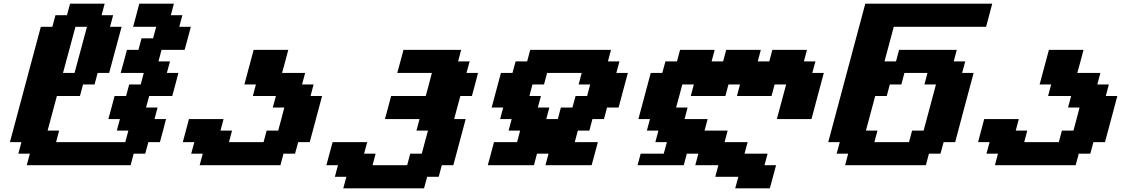

<svg xmlns="http://www.w3.org/2000/svg" viewBox="-20 -895 6096 1040"><path d="M125 0H687.5L704.1 -62.5H766.6L783.7 -125H846.2Q852.1 -145.5 863 -187.3Q874 -229 879.4 -250H816.9L833.5 -312.5H771L788.1 -375H913.1Q918.9 -395.5 929.9 -437.3Q940.9 -479 946.3 -500H883.8L900.9 -562.5H838.4L855 -625H980Q985.8 -645.5 997.1 -687.3Q1008.3 -729 1013.7 -750H951.2L967.8 -812.5H905.3L921.9 -875H734.4Q729 -854 718 -812.5Q707 -771 701.2 -750H826.2L809.1 -687.5H746.6L730 -625H667.5Q662.1 -604 650.9 -562.3Q639.6 -520.5 633.8 -500H758.8L742.2 -437.5H679.7L663.1 -375H600.6Q595.2 -354 584 -312.3Q572.8 -270.5 566.9 -250H629.4L612.8 -187.5H675.3L658.7 -125H283.7L300.3 -187.5H237.8L288.1 -375H413.1L429.7 -437.5H492.2L508.8 -500H571.3Q582.5 -541.5 605 -625Q627.4 -708.5 638.7 -750H576.2L592.8 -812.5H530.3L546.9 -875H359.4L342.8 -812.5H280.3L263.7 -750H201.2Q173.3 -646 117.4 -437.5Q61.5 -229 33.7 -125H96.2L79.1 -62.5H141.6ZM383.8 -500H321.3Q332.5 -541.5 355 -625Q377.4 -708.5 388.7 -750H451.2Q439.9 -708.5 417.5 -625Q395 -541.5 383.8 -500Z M1061.5 0H1499L1515.6 -62.5H1578.1L1595.2 -125H1657.7Q1668.9 -166.5 1691.2 -249.8Q1713.4 -333 1724.6 -375H1662.1L1678.7 -437.5H1616.2L1632.8 -500H1507.8Q1513.7 -520.5 1524.9 -562.3Q1536.1 -604 1541.5 -625H1354L1303.7 -437.5H1366.2L1349.6 -375H1474.6L1457.5 -312.5H1520Q1514.6 -291.5 1503.7 -249.8Q1492.7 -208 1486.8 -187.5H1424.3L1407.7 -125H1220.2L1236.8 -187.5H1174.3L1190.9 -250H1003.4Q998 -229 986.8 -187.3Q975.6 -145.5 970.2 -125H1032.7L1015.6 -62.5H1078.1Z M1839.4 125H2276.9L2293.9 62.5H2356.4L2373 0H2435.5Q2446.8 -42 2469 -125.2Q2491.2 -208.5 2502.4 -250H2439.9Q2445.3 -270.5 2456.5 -312.3Q2467.8 -354 2473.6 -375H2536.1Q2542 -395.5 2553 -437.3Q2564 -479 2569.3 -500H2506.8L2523.9 -562.5H2461.4L2478 -625H2165.5Q2160.2 -604 2148.9 -562.3Q2137.7 -520.5 2131.8 -500H2319.3Q2314 -479 2303 -437.3Q2292 -395.5 2286.1 -375H2098.6Q2093.3 -354 2082 -312.3Q2070.8 -270.5 2064.9 -250H2252.4L2235.8 -187.5H2298.3Q2292.5 -166.5 2281.2 -124.8Q2270 -83 2264.6 -62.5H2202.1L2185.5 0H1998L2014.6 -62.5H1952.1L1969.2 -125H1781.7Q1775.9 -104 1764.6 -62.5Q1753.4 -21 1748 0H1810.5L1793.9 62.5H1856.4Z M2934.6 0H3184.6Q3190.4 -21 3201.7 -62.5Q3212.9 -104 3218.3 -125H3093.3L3109.9 -187.5H3172.4L3189 -250H3251.5L3268.1 -312.5H3330.6L3380.9 -500H3318.4L3335.4 -562.5H3272.9L3289.6 -625H2852.1L2835.4 -562.5H2772.9L2755.9 -500H2693.4L2643.1 -312.5H2705.6L2689 -250H2751.5L2734.9 -187.5H2797.4L2780.8 -125H2655.8Q2650.4 -104 2639.2 -62.5Q2627.9 -21 2622.1 0H2872.1L2888.7 -62.5H2951.2ZM3001.5 -250H2939L2955.6 -312.5H2893.1L2910.2 -375H2847.7L2864.3 -437.5H2926.8L2943.4 -500H3130.9L3114.3 -437.5H3176.8L3160.2 -375H3097.7L3080.6 -312.5H3018.1Z M3450.2 -62.5 3433.6 0H3683.6L3700.2 -62.5H3762.7L3746.1 0H3871.1L3854.5 62.5H3979.5L3962.4 125H4149.9Q4155.8 104 4167 62.5Q4178.2 21 4183.6 0H4121.1L4137.7 -62.5H4012.7L4029.8 -125H3904.8L3921.4 -187.5H3796.4L3813 -250H3688L3704.6 -312.5H3642.1Q3647.9 -333 3659.2 -375Q3670.4 -417 3675.8 -437.5H3738.3L3721.7 -375H3909.2L3925.8 -437.5H3988.3L3971.7 -375H4159.2L4175.8 -437.5H4238.3L4188 -250H4375.5Q4386.7 -292 4408.9 -375.2Q4431.2 -458.5 4442.4 -500H4379.9L4397 -562.5H4334.5L4351.1 -625H4163.6L4147 -562.5H4084.5L4101.1 -625H3913.6L3897 -562.5H3834.5L3851.1 -625H3663.6L3647 -562.5H3584.5L3567.4 -500H3504.9Q3493.7 -458 3471.4 -375Q3449.2 -292 3438 -250H3500.5L3483.9 -187.5H3546.4L3529.8 -125H3592.3L3575.2 -62.5Z M4557.6 0H4995.1L5011.7 -62.5H5074.2L5091.3 -125H5153.8Q5170.4 -187.5 5203.6 -312.5Q5236.8 -437.5 5253.9 -500H5191.4L5208.5 -562.5H5146L5162.6 -625H4850.1L4833.5 -562.5H4771L4821.3 -750H5321.3Q5327.1 -770.5 5338.1 -812.5Q5349.1 -854.5 5354.5 -875H4667L4466.3 -125H4528.8L4511.7 -62.5H4574.2ZM4903.8 -125H4716.3L4732.9 -187.5H4670.4L4720.7 -375H4783.2L4799.8 -437.5H4862.3L4878.9 -500H5003.9L4987.3 -437.5H5049.8Q5038.6 -396 5016.4 -312.5Q4994.1 -229 4982.9 -187.5H4920.4Z M5369.1 0H5806.6L5823.2 -62.5H5885.7L5902.8 -125H5965.3Q5976.6 -166.5 5998.8 -249.8Q6021 -333 6032.2 -375H5969.7L5986.3 -437.5H5923.8L5940.4 -500H5815.4Q5821.3 -520.5 5832.5 -562.3Q5843.8 -604 5849.1 -625H5661.6L5611.3 -437.5H5673.8L5657.2 -375H5782.2L5765.1 -312.5H5827.6Q5822.3 -291.5 5811.3 -249.8Q5800.3 -208 5794.4 -187.5H5731.9L5715.3 -125H5527.8L5544.4 -187.5H5481.9L5498.5 -250H5311Q5305.7 -229 5294.4 -187.3Q5283.2 -145.5 5277.8 -125H5340.3L5323.2 -62.5H5385.7Z"/></svg>

Font: Faithful 32x
Style: SemiboldOblique
Weight: 400
Foundry: Faithful Resource Pack
Version: Version 1.0; January 27, 2023